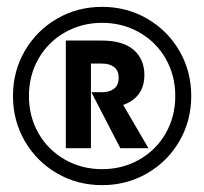

<svg xmlns="http://www.w3.org/2000/svg" viewBox="-20 -790 596 560"><path d="M17.8 -510Q17.8 -582 52.3 -641.5Q86.8 -701 146.3 -735.5Q205.8 -770 277.8 -770Q349.8 -770 409.3 -735.5Q468.8 -701 503.3 -641.5Q537.8 -582 537.8 -510Q537.8 -438 503.3 -378.5Q468.8 -319 409.3 -284.5Q349.8 -250 277.8 -250Q205.8 -250 146.3 -284.5Q86.8 -319 52.3 -378.5Q17.8 -438 17.8 -510ZM491.2 -510Q491.2 -570.1 463.3 -618.8Q435.5 -667.5 386.4 -695.4Q337.4 -723.4 277.8 -723.4Q218.2 -723.4 169.2 -695.4Q120.2 -667.5 92.3 -618.8Q64.4 -570.1 64.4 -510Q64.4 -449.9 92.3 -401.2Q120.2 -352.5 169.2 -324.6Q218.2 -296.6 277.8 -296.6Q337.4 -296.6 386.4 -324.6Q435.5 -352.5 463.3 -401.2Q491.2 -449.9 491.2 -510ZM245.2 -648.7V-357.8H172V-648.7ZM326.1 -563Q326.1 -584.2 312.8 -594.4Q299.5 -604.6 277.4 -604.6H172V-671.7H276.5Q338.5 -671.7 369.8 -644.6Q401.1 -617.5 401.1 -571.1Q401.1 -524.7 369.1 -499.8Q337.1 -474.8 276.5 -474.8L277.9 -503.9L324.1 -510L412.9 -357.8H330.9L247.4 -519.3V-521H277.4Q299.5 -521 312.8 -531.4Q326.1 -541.8 326.1 -563Z"/></svg>

Font: TASA Explorer VF
Style: Regular
Weight: 400
Designer: Weizhong Zhang
Foundry: Local Remote
Version: Version 1.000;Glyphs 3.2 (3192)